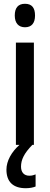

<svg xmlns="http://www.w3.org/2000/svg" viewBox="-20 -858 263 1014"><path d="M112 -838C76 -838 58 -817 58 -776C58 -736 78 -714 112 -714C147 -714 165 -736 165 -776C165 -816 149 -838 112 -838ZM91 22C91 -14 107 -48 151 -93H159V-633H64V-93H83C41 -56 14 -8 14 38C14 101 48 136 116 136C138 136 156 132 168 127V63C160 66 151 70 135 70C107 70 91 52 91 22Z"/></svg>

Font: Noto Sans Kannada UI ExtraCondensed Medium
Style: Regular
Weight: 500
Width: 2
Designer: Jelle Bosma - Monotype Design Team
Foundry: Monotype Imaging Inc.
Version: Version 2.005